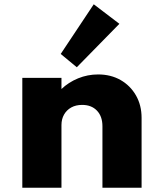

<svg xmlns="http://www.w3.org/2000/svg" viewBox="-20 -875 754 895"><path d="M84 0V-512H266.5V-460Q299.5 -491.5 344 -509.8Q388.5 -528 437.5 -528Q496.5 -528 542 -502Q587.5 -476 613.8 -430.2Q640 -384.5 640 -325.5V0H457.5V-286.5Q457.5 -332.5 432 -359.2Q406.5 -386 363 -386Q333.5 -386 312 -374Q290.5 -362 278.5 -340.8Q266.5 -319.5 266.5 -292V0ZM338 -561.5 263 -623.5 417 -855 536.5 -764Z"/></svg>

Font: Spartan Thin ExtraBold
Style: Regular
Weight: 800
Version: Version 1.004